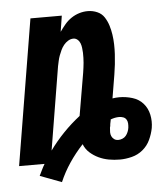

<svg xmlns="http://www.w3.org/2000/svg" viewBox="-47 -570 594 683"><g transform="rotate(-5 250.0 -229.0)"><path d="M147 70 70 41Q75 31 80 20.5Q85 10 91 0H0L86 -520H198L189 -463Q198 -476 208.5 -488.5Q219 -501 232.5 -510Q246 -519 261 -523.5Q276 -528 291 -528Q309 -528 325 -521Q341 -514 350 -500Q359 -486 364 -470Q369 -454 371.5 -437Q374 -420 374.5 -402.5Q375 -385 374 -367Q373 -349 371 -331Q369 -313 366 -295L352 -211Q358 -212 364 -212.5Q370 -213 376 -213Q400 -213 423 -206Q446 -199 461 -182Q476 -165 481 -141.5Q486 -118 482 -94Q478 -73 468.5 -52.5Q459 -32 441.5 -17.5Q424 -3 402 2.5Q380 8 360 8Q339 8 320 4.5Q301 1 284 -7Q267 -15 253 -27.5Q239 -40 232 -58Q205 -29 183.5 3Q162 35 147 70ZM120 -45Q143 -77 171 -106Q199 -135 230 -159L256 -311Q257 -320 258.5 -328.5Q260 -337 260.5 -346Q261 -355 261.5 -364Q262 -373 261.5 -382Q261 -391 260 -399.5Q259 -408 256 -416Q253 -424 246.5 -429.5Q240 -435 232 -435Q222 -435 213 -429.5Q204 -424 197.5 -416Q191 -408 186.5 -398.5Q182 -389 178.5 -379.5Q175 -370 173 -360.5Q171 -351 169 -342ZM360 -62Q367 -62 374.5 -65Q382 -68 387 -74Q392 -80 395 -87.5Q398 -95 399 -102Q400 -110 399.5 -118Q399 -126 395 -132Q391 -138 384 -140.5Q377 -143 369 -143Q362 -143 354.5 -141.5Q347 -140 339 -137V-135Q338 -131 337.5 -127.5Q337 -124 336 -120V-119Q336 -117 335.5 -114Q335 -111 334 -108Q333 -100 333 -92Q333 -84 336 -77.5Q339 -71 345 -66.5Q351 -62 360 -62Z"/></g></svg>

Font: Iosevka SS04 Heavy Oblique
Style: Regular
Weight: 900
Italic angle: -9°
Monospace: yes
Designer: Belleve Invis
Foundry: Belleve Invis
Version: Version 19.0.0; ttfautohint (v1.8.4)